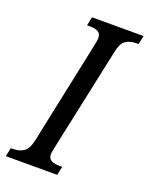

<svg xmlns="http://www.w3.org/2000/svg" viewBox="-153 -786 667 857"><g transform="rotate(20 180.5 -357.0)"><path d="M-8 -41H2Q33 -41 53.5 -55.5Q74 -70 83 -114L186 -603Q191 -626 191 -635Q191 -657 177 -665Q163 -673 135 -673H124L133 -714H378L369 -673H359Q327 -673 307 -658.5Q287 -644 279 -600L176 -117Q169 -84 169 -79Q169 -57 183.5 -49Q198 -41 226 -41H236L227 0H-17Z"/></g></svg>

Font: Noto Serif Cond
Style: Italic
Weight: 400
Width: 3
Italic angle: -12°
Designer: Monotype Design Team
Foundry: Monotype Imaging Inc.
Version: Version 1.001